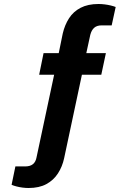

<svg xmlns="http://www.w3.org/2000/svg" viewBox="-20 -752 639 961"><path d="M123 189Q109 189 93 187Q77 185 62 181Q47 177 38 173L57 81H106Q131 81 145 69.5Q159 58 163 35L251 -378H176L198 -486H274L294 -584Q304 -627 325.5 -660.5Q347 -694 383.5 -713Q420 -732 473 -732Q488 -732 504 -730Q520 -728 534.5 -724.5Q549 -721 559 -717L539 -625H489Q465 -625 451.5 -613Q438 -601 432 -578L412 -486H510L487 -378H390L301 40Q292 82 270 116Q248 150 212 169.5Q176 189 123 189Z"/></svg>

Font: Archivo SemiBold
Style: Bold
Weight: 700
Version: Version 2.001